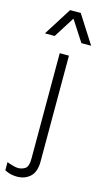

<svg xmlns="http://www.w3.org/2000/svg" viewBox="-174 -795 575 1027"><g transform="rotate(15 113.0 -281.0)"><path d="M34 186Q22 186 9.5 184Q-3 182 -14 178Q-25 174 -34 169V124Q-22 129 -2.5 134.5Q17 140 28 140Q49 140 67 128.5Q85 117 85 73V-511H136V75Q136 133 107 159.5Q78 186 34 186ZM-19 -593 79 -748H138L237 -593H183L95 -729H121L35 -593Z"/></g></svg>

Font: Chivo Medium Thin
Style: Regular
Weight: 250
Version: Version 2.002